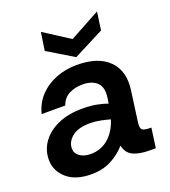

<svg xmlns="http://www.w3.org/2000/svg" viewBox="-134 -816 822 926"><g transform="rotate(-20 277.5 -352.5)"><path d="M178 12Q96 12 51.5 -27.5Q7 -67 7 -123Q7 -174 36 -214Q65 -254 117.5 -277.5Q170 -301 243 -301Q288 -301 320 -294Q352 -287 371 -280L375 -307Q383 -361 357 -385.5Q331 -410 284 -410Q244 -410 214 -394.5Q184 -379 171 -343H50Q63 -396 98.5 -433Q134 -470 183.5 -489Q233 -508 289 -508Q400 -508 454 -453Q508 -398 494 -302L473 -148Q469 -118 478.5 -109.5Q488 -101 518 -101H525L511 0H480Q429 0 396.5 -14.5Q364 -29 355 -70Q325 -35 280.5 -11.5Q236 12 178 12ZM130 -137Q130 -112 151.5 -96.5Q173 -81 207 -81Q260 -81 298.5 -114Q337 -147 355 -205Q334 -211 307 -216.5Q280 -222 253 -222Q192 -222 161 -196.5Q130 -171 130 -137ZM301 -544 168 -624 182 -717 314 -632 470 -717 457 -624Z"/></g></svg>

Font: Host Grotesk SemiBold
Style: Italic
Weight: 600
Italic angle: -8°
Designer: Doğukan Karapınar based on Poppins by Indian Type Foundry, Jonny Pinhorn
Foundry: Element Type
Version: Version 1.001; ttfautohint (v1.8.4.7-5d5b)